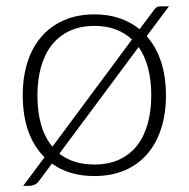

<svg xmlns="http://www.w3.org/2000/svg" viewBox="-20 -551 597 608"><path d="M444.5 -436.5Q474.5 -403 490 -355.5Q505.5 -308 505.5 -249Q505.5 -190.5 490.2 -143.5Q475 -96.5 446 -63Q417 -29.5 374.8 -11.5Q332.5 6.5 279 6.5Q198.5 6.5 144.5 -33L104 21.5Q98 30 89.5 33.8Q81 37.5 72.5 37.5H53.5L121 -53Q87 -86.5 69.5 -136Q52 -185.5 52 -249Q52 -307.5 67.2 -354.8Q82.5 -402 111.8 -435.5Q141 -469 183.2 -487.2Q225.5 -505.5 279 -505.5Q323 -505.5 358.8 -493.2Q394.5 -481 422 -458.5L465.5 -516.5Q471 -524.5 475.8 -527.8Q480.5 -531 490 -531H515ZM98.5 -249Q98.5 -197 110.2 -156Q122 -115 146 -86.5L398 -426Q375.5 -447 346 -458Q316.5 -469 279 -469Q234.5 -469 200.8 -453.2Q167 -437.5 144.2 -408.8Q121.5 -380 110 -339.2Q98.5 -298.5 98.5 -249ZM279 -30Q323.5 -30 357.2 -45.5Q391 -61 413.5 -89.5Q436 -118 447.5 -158.5Q459 -199 459 -249Q459 -344.5 419 -402L168 -64.5Q211.5 -30 279 -30Z"/></svg>

Font: Lato Light
Style: Regular
Weight: 300
Designer: Lukasz Dziedzic
Foundry: tyPoland Lukasz Dziedzic
Version: Version 2.007; 2014-02-27